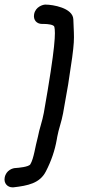

<svg xmlns="http://www.w3.org/2000/svg" viewBox="-58 -660 481 831"><path d="M-37.8 109.1C-42.1 133.4 -25.6 150.9 -3.4 150.9H-0.6C62.5 143.6 114.2 133.6 140.6 81.8C164.1 36.4 179.4 -9.1 187.6 -55.5L189.8 -68.2C195.6 -100.9 208.8 -134.5 214.9 -169.1L237 -294.5C269 -499.1 262.5 -480 259.4 -576.4C257.3 -626.4 168.8 -640 140.6 -640H137C129 -640 95.5 -631.6 89.6 -598.2C85.2 -573.1 101.1 -556.4 124.1 -556.4H132.3C147.7 -556.4 175.4 -553.6 177.3 -543.6C182.6 -519.7 183 -462.4 131.7 -171.8C125.5 -136.4 112.1 -101.8 106.3 -69.1C93.6 -22.7 88.9 24.5 73.4 50.9C66.7 62.7 21.5 66.4 8.7 67.3C-1.3 67.3 -31.9 75.6 -37.8 109.1Z"/></svg>

Font: TudorRose
Style: Oblique
Weight: 500
Italic angle: 10°
Version: Version 001.000